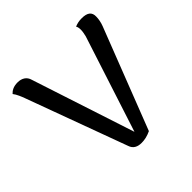

<svg xmlns="http://www.w3.org/2000/svg" viewBox="-143 -638 772 772"><g transform="rotate(-45 243.5 -251.5)"><path d="M424 -514C407 -514 396 -511 384 -506C388 -500 389 -493 389 -483C389 -472 386 -461 384 -451L251 -41L107 -481C101 -503 83 -514 59 -514C35 -514 21 -505 12 -495C22 -483 31 -460 35 -449L193 -19C200 3 218 11 240 11C258 11 275 7 294 -2L461 -432C467 -447 470 -465 470 -477C471 -502 456 -514 424 -514Z"/></g></svg>

Font: Arima Koshi
Style: Regular
Weight: 400
Designer: Joana Correia and Natanael Gama
Foundry: NDISCOVER
Version: Version 1.019;PS 001.019;hotconv 1.0.88;makeotf.lib2.5.64775